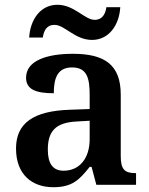

<svg xmlns="http://www.w3.org/2000/svg" viewBox="-20 -773 625 803"><path d="M365 -606C436 -606 479 -669 483 -743H425C421 -716 409 -690 376 -690C334 -690 291 -753 220 -753C148 -753 106 -689 102 -616H159C163 -643 174 -669 208 -669C251 -669 293 -606 365 -606ZM203 10C282 10 312 -21 355 -75H363L383 0H549V-49H546C501 -49 485 -65 485 -120V-377C485 -502 418 -548 285 -548C177 -548 89 -520 89 -448C89 -400 128 -383 205 -383C205 -445 220 -491 281 -491C346 -491 355 -443 355 -374V-317L272 -314C121 -309 47 -259 47 -152C47 -42 115 10 203 10ZM246 -59C201 -59 180 -89 180 -147C180 -222 210 -261 303 -265L355 -268V-191C355 -110 312 -59 246 -59Z"/></svg>

Font: Noto Serif Yezidi SemiBold
Style: Regular
Weight: 600
Designer: Dalton Maag Ltd
Foundry: Dalton Maag Ltd
Version: Version 1.001